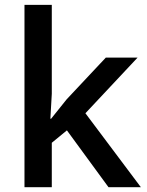

<svg xmlns="http://www.w3.org/2000/svg" viewBox="-20 -780 612 800"><path d="M192.9 -285.2 257.8 -366.2 420.9 -540H553.2L335.9 -308.1L566.9 0H432.1L258.8 -236.8L195.8 -185.1V0H82V-759.8H195.8V-389.2L189.9 -285.2Z"/></svg>

Font: f0_46533          
Style: Regular
Weight: 600
Foundry: Ascender Corporation
Version: Version 1.10